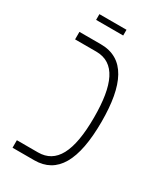

<svg xmlns="http://www.w3.org/2000/svg" viewBox="-177 -769 719 841"><g transform="rotate(30 182.5 -348.5)"><path d="M69 -668H206V-697H69ZM32 0H142C257 0 313 -96 313 -294C313 -479 263 -586 140 -586H32V-548H139C236 -548 275 -457 275 -294C275 -118 230 -38 139 -38H32Z"/></g></svg>

Font: Noto Sans Hebrew ExtraCondensed ExtraLight
Style: Regular
Weight: 200
Width: 2
Designer: Monotype Design Team
Foundry: Monotype Imaging Inc.
Version: Version 2.004